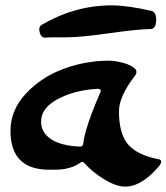

<svg xmlns="http://www.w3.org/2000/svg" viewBox="-20 -632 620 715"><path d="M150 -492Q134 -490 128 -511Q122 -532 136 -540Q260 -612 395 -612Q456 -612 546 -591Q563 -585 561.5 -554.5Q560 -524 541 -524Q490 -523 385.5 -508Q281 -493 226 -493H184Q161 -493 150 -492ZM423 -218Q423 -133 457.5 -93.5Q492 -54 571 -39Q580 -38 580 -29Q580 -23 573 -14Q508 63 446 63Q413 63 368.5 36Q324 9 294 -25Q286 -33 279 -26Q262 -14 242 -8Q222 -2 207.5 -1Q193 0 163 0Q19 0 19 -145Q19 -222 76.5 -283.5Q134 -345 216.5 -375.5Q299 -406 385 -406Q410 -406 440 -397.5Q470 -389 483 -376Q488 -371 488 -363Q488 -358 484 -352Q423 -273 423 -218ZM133 -179Q133 -138 170.5 -113.5Q208 -89 278 -86Q288 -86 290 -97Q296 -155 354 -289Q357 -295 353 -298.5Q349 -302 340 -301Q257 -296 195 -263Q133 -230 133 -179Z"/></svg>

Font: Joscelyn
Style: Regular
Weight: 400
Designer: Peter S. Baker
Version: Version 1.012